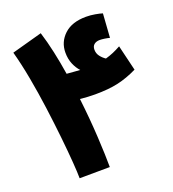

<svg xmlns="http://www.w3.org/2000/svg" viewBox="-127 -785 797 883"><g transform="rotate(-20 271.5 -343.0)"><path d="M260 0 112 1Q112 -25 108 -79Q104 -133 96.5 -204Q89 -275 78.5 -353.5Q68 -432 54 -508Q40 -584 23 -646L172 -687Q187 -639 199 -584Q211 -529 220 -471Q235 -470 251 -468.5Q267 -467 285 -466Q269 -483 258.5 -508Q248 -533 248 -564Q248 -616 286 -651.5Q324 -687 393 -687Q415 -687 437.5 -683Q460 -679 472 -675L464 -558Q453 -561 439.5 -563Q426 -565 416 -565Q399 -565 388.5 -556.5Q378 -548 378 -531Q378 -513 388.5 -499Q399 -485 414 -475Q435 -481 452.5 -488.5Q470 -496 490 -507L520 -382Q471 -358 424 -347.5Q377 -337 311 -337Q293 -337 276 -338Q259 -339 238 -341Q250 -238 255 -146.5Q260 -55 260 0Z"/></g></svg>

Font: Noto Sans Arabic SemCond ExtBd
Style: Regular
Weight: 800
Width: 4
Designer: Monotype Design Team, Nadine Chahine, Nizar Qandah and Khaled Hosny
Foundry: Monotype Imaging Inc.
Version: Version 2.012; ttfautohint (v1.8.4.7-5d5b)